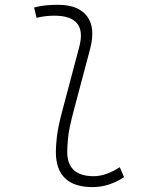

<svg xmlns="http://www.w3.org/2000/svg" viewBox="-20 -762 626 792"><path d="M362.3 9.8Q210.4 9.8 210.4 -135.7Q210.4 -157.2 214.4 -195.6Q218.3 -233.9 235.8 -300.3L307.1 -569.3Q340.8 -697.3 204.1 -697.3Q167.5 -697.3 130.9 -688.5L120.6 -731Q145 -737.8 169.9 -740Q194.8 -742.2 219.7 -742.2Q302.7 -742.2 338.9 -695.3Q375 -648.4 351.6 -559.6L282.7 -300.3Q264.2 -230 260.7 -192.1Q257.3 -154.3 257.3 -138.2Q255.9 -35.2 366.7 -35.2Q416 -35.2 474.1 -72.3L491.7 -31.2Q428.7 9.8 362.3 9.8Z"/></svg>

Font: Cascadia Code NF ExtraLight
Style: Italic
Weight: 200
Italic angle: -10°
Monospace: yes
Designer: Aaron Bell
Foundry: Saja Typeworks
Version: Version 2404.023; ttfautohint (v1.8.4)